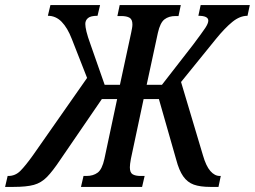

<svg xmlns="http://www.w3.org/2000/svg" viewBox="-80 -734 1001 754"><path d="M-60 0 -50 -43H-47Q-20 -43 0 -63Q20 -83 50 -125L262 -428L202 -581Q185 -625 162 -648.5Q139 -672 108 -672L118 -714H313L303 -672Q276 -672 265.5 -663Q255 -654 255 -640Q255 -629 259.5 -610Q264 -591 276 -558L331 -401H391L435 -605Q437 -615 438.5 -623Q440 -631 440 -638Q440 -658 428.5 -664.5Q417 -671 396 -671H381L390 -714H630L621 -671H609Q583 -671 566 -658Q549 -645 540 -605L496 -401H556L678 -558Q714 -606 726 -624Q738 -642 738 -653Q738 -672 699 -672L708 -714H901L892 -672Q862 -672 832.5 -648Q803 -624 768 -581L631 -412L717 -124Q729 -82 746 -62.5Q763 -43 783 -43H787L778 0H746Q706 0 681 -9Q656 -18 639.5 -41.5Q623 -65 612 -107L544 -345H484L434 -110Q430 -88 430 -77Q430 -56 441 -49.5Q452 -43 472 -43H488L478 0H238L248 -43H260Q286 -43 303.5 -56Q321 -69 330 -110L380 -345H320L157 -107Q127 -62 104.5 -39Q82 -16 53 -8Q24 0 -27 0Z"/></svg>

Font: Noto Serif ExtraCondensed Medium
Style: Italic
Weight: 500
Width: 2
Italic angle: -12°
Designer: Monotype Design Team
Foundry: Monotype Imaging Inc.
Version: Version 2.013; ttfautohint (v1.8.4.7-5d5b)